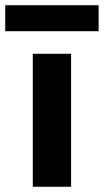

<svg xmlns="http://www.w3.org/2000/svg" viewBox="-60 -712 396 732"><path d="M211 0H65V-507H211ZM316 -593H-40V-692H316Z"/></svg>

Font: Hind Siliguri
Style: Bold
Weight: 700
Designer: Jyotish Sonowal
Foundry: Indian Type Foundry
Version: Version 1.001;PS 1.0;hotconv 1.0.86;makeotf.lib2.5.63406; tt